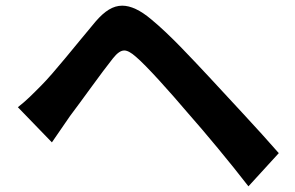

<svg xmlns="http://www.w3.org/2000/svg" viewBox="-20 -680 1040 677"><path d="M163 -178 227 -271C268 -325 338 -424 378 -474C393 -493 406 -502 418 -502C429 -502 442 -495 459 -480C496 -449 580 -355 642 -282C703 -213 792 -106 856 -23L963 -140C891 -223 783 -337 717 -409C653 -477 581 -556 513 -612C475 -644 441 -660 411 -660C378 -660 349 -641 317 -604C248 -522 171 -424 125 -378C94 -347 74 -326 43 -302Z"/></svg>

Font: Spoqa Han Sans Neo Bold
Style: Bold
Weight: 700
Designer: [Spoqa Han Sans Neo] Dong-huui Kim  Younghwa Kang  Yujin Lee  [Noto Sans] Ryoko NISHIZUKA  (kana & ideographs); Paul D. 
Foundry: Spoqa (http://www.spoqa-han-sans.com)
Version: Version 1.000